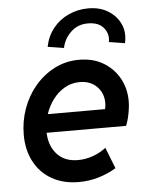

<svg xmlns="http://www.w3.org/2000/svg" viewBox="-54 -795 645 846"><g transform="rotate(-5 269.0 -371.5)"><path d="M261.2 7.8Q192.4 7.8 141.8 -21Q91.3 -49.8 64 -101.3Q36.6 -152.8 36.6 -220.7Q36.6 -280.3 56.4 -335.7Q76.2 -391.1 112.8 -434.3Q149.4 -477.5 199.2 -503.2Q249 -528.8 308.1 -528.8Q369.6 -528.8 415 -501.7Q460.4 -474.6 485.4 -429.2Q510.3 -383.8 510.3 -328.6Q510.3 -310.5 507.3 -290.8Q504.4 -271 499.8 -252.7Q495.1 -234.4 489.3 -220.7H117.2L131.8 -302.2H403.3Q405.3 -309.6 406 -316.4Q406.7 -323.2 406.7 -329.6Q406.7 -373 377.9 -401.9Q349.1 -430.7 302.2 -430.7Q266.1 -430.7 235.8 -413.3Q205.6 -396 183.6 -366.7Q161.6 -337.4 149.7 -301Q137.7 -264.6 137.7 -227.1Q137.7 -166 171.4 -127.4Q205.1 -88.9 265.1 -88.9Q300.3 -88.9 333.7 -101.3Q367.2 -113.8 389.6 -132.3L426.3 -39.1Q391.6 -17.6 349.1 -4.9Q306.6 7.8 261.2 7.8ZM516.1 -584 445.8 -595.2Q453.1 -629.4 430.9 -657.2Q408.7 -685.1 360.8 -685.1Q315.9 -685.1 285.4 -656Q254.9 -627 246.6 -586.4L175.3 -597.7Q184.6 -645 212.4 -679.4Q240.2 -713.9 281 -732.4Q321.8 -751 368.2 -751Q418 -751 454.8 -728.8Q491.7 -706.5 509.3 -668.9Q526.9 -631.3 516.1 -584Z"/></g></svg>

Font: Reddit Sans SemiBold
Style: Italic
Weight: 600
Italic angle: -11.25°
Designer: Stephen Hutchings
Version: Version 1.013